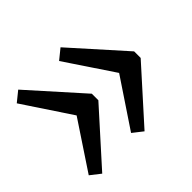

<svg xmlns="http://www.w3.org/2000/svg" viewBox="-108 -652 664 664"><g transform="rotate(-45 224.0 -320.5)"><path d="M256 -115 219 -144 356 -349V-291L219 -496L256 -526L426 -336V-304ZM49 -115 12 -144 148 -349V-291L12 -496L49 -526L219 -336V-304Z"/></g></svg>

Font: Pathway Extreme 28pt Medium
Style: Regular
Weight: 500
Designer: Eduardo Rodriguez Tunni
Foundry: Eduardo Rodriguez Tunni
Version: Version 1.001;gftools[0.9.26]